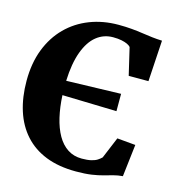

<svg xmlns="http://www.w3.org/2000/svg" viewBox="-112 -849 890 958"><g transform="rotate(15 333.5 -370.0)"><path d="M366.5 11Q277 11 210.5 -15.2Q144 -41.5 99.8 -90.8Q55.5 -140 33.5 -209.2Q11.5 -278.5 11.5 -363Q11.5 -454 39.2 -525.8Q67 -597.5 117 -647.8Q167 -698 235 -724.5Q303 -751 383 -751Q420.5 -751 451 -748.2Q481.5 -745.5 508 -741.5Q534.5 -737.5 560 -734.5Q585.5 -731.5 612.5 -730.5L599.5 -518H497.5L464.5 -658.5Q459 -665 447 -670.8Q435 -676.5 416.8 -680.2Q398.5 -684 373 -684Q324.5 -684 287.5 -654.2Q250.5 -624.5 228.2 -564.2Q206 -504 202.5 -413.5L484 -421.5V-332L203 -339.5Q206 -278 218 -226.5Q230 -175 251.5 -137.2Q273 -99.5 304.5 -79Q336 -58.5 377.5 -58.5Q406.5 -58.5 425.8 -63Q445 -67.5 457 -75.2Q469 -83 477.5 -91.5L523.5 -202L618.5 -193.5L599 -27Q573.5 -25 551.5 -19Q529.5 -13 504.8 -6Q480 1 446.8 6Q413.5 11 366.5 11Z"/></g></svg>

Font: Merriweather 24pt Black
Style: Regular
Weight: 900
Designer: Eben Sorkin
Foundry: Eben Sorkin
Version: Version 2.100